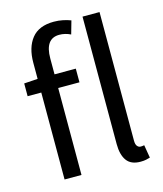

<svg xmlns="http://www.w3.org/2000/svg" viewBox="-120 -898 851 1001"><g transform="rotate(-15 305.0 -398.0)"><path d="M514.2 13.2Q462.9 13.2 439.9 -18.6Q417 -50.3 417 -107.9V-795.9H508.8V-102.1Q508.8 -81.1 516.6 -72Q524.4 -63 534.2 -63Q537.6 -63 542 -63.2Q546.4 -63.5 554.2 -64.9L565.9 4.9Q556.2 7.8 544.2 10.5Q532.2 13.2 514.2 13.2ZM33.2 -469.2V-538.1L106.9 -543V-629.9Q106.9 -712.4 145.5 -760.7Q184.1 -809.1 265.1 -809.1Q290.5 -809.1 314 -804.2Q337.4 -799.3 356 -792L335.9 -721.2Q306.2 -735.8 274.9 -735.8Q198.2 -735.8 198.2 -628.9V-543H313V-469.2H198.2V0H106.9V-469.2Z"/></g></svg>

Font: Source Han Sans CN
Style: Regular
Weight: 400
Designer: Ryoko NISHIZUKA  (kana, bopomofo & ideographs); Paul D. Hunt (Latin, Greek & Cyrillic); Sandoll Communications , Soo-you
Foundry: Adobe
Version: Version 2.004;hotconv 1.0.118;makeotfexe 2.5.65603